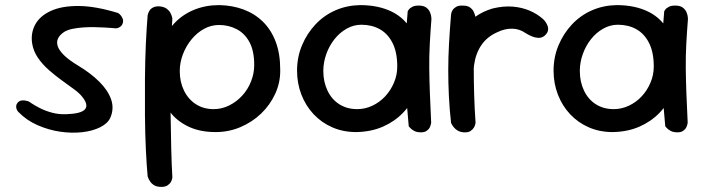

<svg xmlns="http://www.w3.org/2000/svg" viewBox="-20 -520 2761 753"><path d="M239 -72Q299 -74 313.5 -91.5Q328 -109 302 -141Q291 -155 269 -171Q247 -187 221.5 -205.5Q196 -224 171.5 -245.5Q147 -267 129 -293Q111 -319 106 -350Q100 -391 118.5 -424.5Q137 -458 180 -477.5Q223 -497 289 -496.5Q355 -496 443 -469Q443 -469 446.5 -466.5Q450 -464 454 -459Q458 -454 461 -447Q464 -440 462 -431Q460 -423 455.5 -418.5Q451 -414 445.5 -411.5Q440 -409 436 -409Q432 -409 432 -409Q432 -409 421 -410Q410 -411 392 -412Q374 -413 352 -413.5Q330 -414 307.5 -412.5Q285 -411 265 -407Q245 -403 232 -395Q214 -383 207.5 -369Q201 -355 206.5 -338.5Q212 -322 231.5 -303Q251 -284 286 -263Q336 -233 370 -199Q404 -165 416 -129.5Q428 -94 413 -59Q403 -36 373 -21Q343 -6 302 -1.5Q261 3 216 -3.5Q171 -10 127.5 -29Q84 -48 52 -81Q52 -81 49.5 -84Q47 -87 45 -92.5Q43 -98 43.5 -104.5Q44 -111 49 -117Q55 -124 62.5 -125.5Q70 -127 77 -126Q84 -125 88.5 -123.5Q93 -122 93 -122Q93 -122 105 -114Q117 -106 137.5 -95.5Q158 -85 184.5 -78Q211 -71 239 -72Z M826 -2Q767 -2 723.5 -21.5Q680 -41 652 -74.5Q624 -108 610.5 -152Q597 -196 597 -246Q597 -301 614.5 -348Q632 -395 664 -429Q696 -463 741 -481.5Q786 -500 840 -500Q891 -499 934.5 -483Q978 -467 1010.5 -435.5Q1043 -404 1061 -357Q1079 -310 1079 -247Q1080 -197 1059.5 -152.5Q1039 -108 1004 -74.5Q969 -41 923 -21.5Q877 -2 826 -2ZM613 213Q596 213 585.5 207Q575 201 569 192Q563 183 561 177Q559 171 559 171Q555 128 552 65.5Q549 3 548.5 -68Q548 -139 548.5 -211Q549 -283 552 -347.5Q555 -412 559 -460Q559 -460 560.5 -465.5Q562 -471 566.5 -478.5Q571 -486 581 -491Q591 -496 607 -495Q624 -493 633.5 -486Q643 -479 648 -470Q653 -461 654.5 -454Q656 -447 656 -447Q653 -407 651 -347.5Q649 -288 648.5 -218Q648 -148 649 -76.5Q650 -5 651.5 60.5Q653 126 656 175Q656 175 655 181Q654 187 650 194Q646 201 637 207Q628 213 613 213ZM818 -92Q850 -92 879 -106.5Q908 -121 930 -145Q952 -169 964.5 -200.5Q977 -232 977 -265Q977 -321 958 -355.5Q939 -390 907.5 -406Q876 -422 839 -422Q808 -422 780.5 -407Q753 -392 731.5 -366Q710 -340 697.5 -307.5Q685 -275 685 -241Q685 -199 701.5 -165Q718 -131 748 -111.5Q778 -92 818 -92Z M1377 -2Q1326 -2 1283.5 -20.5Q1241 -39 1210 -72Q1179 -105 1162 -149Q1145 -193 1145 -243Q1145 -296 1164.5 -342.5Q1184 -389 1217.5 -424.5Q1251 -460 1295.5 -479.5Q1340 -499 1392 -500Q1465 -500 1518 -473.5Q1571 -447 1599.5 -391.5Q1628 -336 1628 -250Q1628 -200 1610.5 -155.5Q1593 -111 1560 -77Q1527 -43 1481 -23Q1435 -3 1377 -2ZM1381 -92Q1412 -92 1440.5 -105.5Q1469 -119 1490.5 -142Q1512 -165 1525 -195.5Q1538 -226 1538 -259Q1538 -315 1519.5 -351.5Q1501 -388 1469.5 -405.5Q1438 -423 1397 -423Q1367 -423 1339.5 -407.5Q1312 -392 1291.5 -366Q1271 -340 1259.5 -307.5Q1248 -275 1248 -242Q1248 -199 1264.5 -164.5Q1281 -130 1311 -111Q1341 -92 1381 -92ZM1631 -1Q1614 -1 1603.5 -7Q1593 -13 1588 -19Q1583 -25 1583 -25Q1576 -98 1572 -170.5Q1568 -243 1570 -319Q1572 -395 1579 -476Q1579 -476 1583 -482Q1587 -488 1597.5 -493.5Q1608 -499 1627 -498Q1644 -497 1653.5 -489Q1663 -481 1667 -470.5Q1671 -460 1671.5 -452.5Q1672 -445 1672 -445Q1668 -394 1665.5 -347Q1663 -300 1663.5 -252.5Q1664 -205 1666 -153Q1668 -101 1671 -39Q1671 -39 1670 -33.5Q1669 -28 1665.5 -20.5Q1662 -13 1653.5 -7Q1645 -1 1631 -1Z M1795 -114Q1782 -113 1774.5 -120Q1767 -127 1763.5 -136.5Q1760 -146 1758.5 -154Q1757 -162 1757 -162Q1754 -179 1752 -188.5Q1750 -198 1750 -206.5Q1750 -215 1750.5 -228Q1751 -241 1752 -264Q1756 -323 1775.5 -368Q1795 -413 1830 -443Q1865 -473 1913 -487Q1955 -497 1991 -494Q2027 -491 2056.5 -478.5Q2086 -466 2109 -446Q2109 -446 2113 -442Q2117 -438 2121.5 -431Q2126 -424 2128.5 -415.5Q2131 -407 2128.5 -398Q2126 -389 2116 -380Q2105 -371 2092 -371.5Q2079 -372 2067 -377Q2055 -382 2047.5 -386.5Q2040 -391 2040 -391Q2017 -407 1988.5 -407.5Q1960 -408 1931 -394Q1890 -376 1867.5 -342.5Q1845 -309 1839 -263Q1837 -238 1835.5 -222.5Q1834 -207 1833.5 -196.5Q1833 -186 1833 -175Q1833 -164 1834 -146Q1834 -146 1832 -139Q1830 -132 1821.5 -124.5Q1813 -117 1795 -114ZM1799 -1Q1785 -2 1775.5 -7.5Q1766 -13 1760 -20.5Q1754 -28 1751.5 -33Q1749 -38 1749 -38Q1743 -92 1740.5 -143Q1738 -194 1738 -244.5Q1738 -295 1741 -349Q1744 -403 1749 -463Q1749 -463 1750 -468.5Q1751 -474 1755.5 -481Q1760 -488 1769.5 -493.5Q1779 -499 1796 -498Q1813 -498 1823 -491Q1833 -484 1837.5 -474.5Q1842 -465 1843.5 -458Q1845 -451 1845 -451Q1842 -401 1840 -353Q1838 -305 1838 -255Q1838 -205 1839.5 -151.5Q1841 -98 1845 -39Q1845 -39 1844 -33Q1843 -27 1838.5 -19.5Q1834 -12 1825 -6Q1816 0 1799 -1Z M2383 -2Q2332 -2 2289.5 -20.5Q2247 -39 2216 -72Q2185 -105 2168 -149Q2151 -193 2151 -243Q2151 -296 2170.5 -342.5Q2190 -389 2223.5 -424.5Q2257 -460 2301.5 -479.5Q2346 -499 2398 -500Q2471 -500 2524 -473.5Q2577 -447 2605.5 -391.5Q2634 -336 2634 -250Q2634 -200 2616.5 -155.5Q2599 -111 2566 -77Q2533 -43 2487 -23Q2441 -3 2383 -2ZM2387 -92Q2418 -92 2446.5 -105.5Q2475 -119 2496.5 -142Q2518 -165 2531 -195.5Q2544 -226 2544 -259Q2544 -315 2525.5 -351.5Q2507 -388 2475.5 -405.5Q2444 -423 2403 -423Q2373 -423 2345.5 -407.5Q2318 -392 2297.5 -366Q2277 -340 2265.5 -307.5Q2254 -275 2254 -242Q2254 -199 2270.5 -164.5Q2287 -130 2317 -111Q2347 -92 2387 -92ZM2637 -1Q2620 -1 2609.5 -7Q2599 -13 2594 -19Q2589 -25 2589 -25Q2582 -98 2578 -170.5Q2574 -243 2576 -319Q2578 -395 2585 -476Q2585 -476 2589 -482Q2593 -488 2603.5 -493.5Q2614 -499 2633 -498Q2650 -497 2659.5 -489Q2669 -481 2673 -470.5Q2677 -460 2677.5 -452.5Q2678 -445 2678 -445Q2674 -394 2671.5 -347Q2669 -300 2669.5 -252.5Q2670 -205 2672 -153Q2674 -101 2677 -39Q2677 -39 2676 -33.5Q2675 -28 2671.5 -20.5Q2668 -13 2659.5 -7Q2651 -1 2637 -1Z"/></svg>

Font: Sour Gummy
Style: Regular
Weight: 400
Designer: Stefie Justprince
Foundry: Eifetstype
Version: Version 1.000